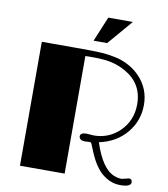

<svg xmlns="http://www.w3.org/2000/svg" viewBox="-95 -965 923 1054"><g transform="rotate(10 366.5 -438.0)"><path d="M415.5 -236.8 455.6 -233.9Q541.5 -233.9 601.6 -293.9Q661.6 -354 661.6 -443.4Q661.6 -560.5 558.6 -617.2Q502 -648.4 437.5 -653.3Q410.2 -655.8 386.7 -655.8H353.5Q343.3 -655.8 335.4 -655.3V0H86.4V-690.9Q200.7 -690.9 271.5 -690.9Q342.3 -690.9 363.8 -690.4Q385.3 -689.9 402.1 -689.2Q418.9 -688.5 433.6 -687.5Q455.1 -685.5 494.4 -678.2Q533.7 -670.9 572.3 -650.4Q610.8 -629.9 638.7 -599.6Q698.7 -535.2 698.7 -446.3Q698.7 -358.4 643.1 -291Q585.9 -222.2 490.7 -202.1Q536.1 -61.5 606.4 -34.2Q627.9 -25.9 649.4 -25.9L688 -35.2Q706.1 -35.2 706.1 -16.6Q706.1 9.3 645.5 9.3Q601.6 9.3 564.9 -15.1Q507.8 -49.3 467.8 -147.9L453.6 -182.6Q450.2 -190.9 447.5 -192.9Q444.8 -194.8 438.2 -194.8Q431.6 -194.8 426.8 -193.8L415 -193.4Q395.5 -193.4 388.4 -200.7Q381.3 -208 381.3 -215.8Q381.3 -236.8 415.5 -236.8ZM422.9 -884.8H559.6L440.9 -746.1H365.2Z"/></g></svg>

Font: Limelight
Style: Regular
Weight: 400
Designer: Nicole Fally
Foundry: Nicole Fally
Version: Version 1.002